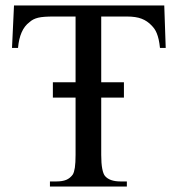

<svg xmlns="http://www.w3.org/2000/svg" viewBox="-20 -682 649 702"><path d="M564.9 -506.8Q563 -524.9 560.1 -537.8Q557.1 -550.8 553.2 -560.3Q549.3 -569.8 544.7 -576.4Q540 -583 534.2 -588.9Q518.6 -605.5 497.8 -613.5Q477.1 -621.6 443.8 -621.6H350.1V-381.3H433.1V-325.2H350.1V-115.7Q350.1 -84.5 353.8 -65.4Q357.4 -46.4 363.8 -38.6Q380.9 -18.6 420.4 -18.6H443.8V0H162.6V-18.6H186.5Q208 -18.6 222.2 -24.4Q236.3 -30.3 246.1 -43.9Q251 -51.8 253.7 -69.1Q256.3 -86.4 256.3 -115.7V-325.2H173.3V-381.3H256.3V-621.6H177.2Q157.2 -621.6 143.3 -620.6Q129.4 -619.6 119.4 -617.2Q109.4 -614.7 101.8 -610.8Q94.2 -606.9 87.4 -600.6Q51.8 -574.2 45.9 -506.8H23.9L31.2 -662.1H580.6L585.9 -506.8Z"/></svg>

Font: Doulos SIL Afr
Style: Regular
Weight: 400
Designer: Walt Agee, Victor Gaultney, Peter Martin, Debbi Hosken, Becca Hirsbrunner
Foundry: SIL International
Version: Version 5.000